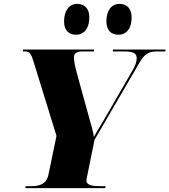

<svg xmlns="http://www.w3.org/2000/svg" viewBox="-20 -969 873 989"><path d="M591 -790C623 -790 658 -813 658 -880C658 -926 632 -949 596 -949C553 -949 528 -913 528 -859C528 -813 552 -790 591 -790ZM372 -790C405 -790 440 -813 440 -880C440 -926 415 -949 377 -949C336 -949 310 -913 310 -859C310 -813 334 -790 372 -790ZM111 0H522L524 -10H499C457 -10 425 -14 425 -40C425 -44 426 -49 430 -67L467 -249L699 -647C725 -692 747 -704 788 -704H831L833 -714H562L561 -704H617C667 -704 684 -695 684 -669C684 -654 680 -636 663 -607L519 -358C489 -306 473 -283 464 -263C459 -296 450 -324 436 -374L373 -603C363 -638 361 -665 361 -673C361 -692 372 -704 404 -704H463L465 -714H99L97 -704H110C133 -704 141 -691 153 -651L271 -269L229 -67C219 -21 183 -10 142 -10H112Z"/></svg>

Font: Noto Serif Display Black
Style: Italic
Weight: 900
Italic angle: -12°
Designer: Monotype Design Team
Foundry: Monotype Imaging Inc.
Version: Version 2.009